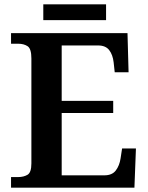

<svg xmlns="http://www.w3.org/2000/svg" viewBox="-20 -867 683 887"><path d="M31 0V-49H64Q89 -49 107 -59.5Q125 -70 125 -112V-597Q125 -642 107.5 -653.5Q90 -665 64 -665H31V-714H569L574 -533H510L505 -579Q501 -614 484.5 -635.5Q468 -657 433 -657H265V-401H503V-345H265V-57H462Q498 -57 515 -79.5Q532 -102 537 -135L544 -181H608L601 0ZM180 -774V-847H470V-774Z"/></svg>

Font: Noto Naskh Arabic SemiBold
Style: Regular
Weight: 600
Designer: Monotype Design Team, David Williams, Mohamad Dakak and Nizar Qandah
Foundry: Monotype Imaging Inc.
Version: Version 2.016